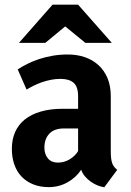

<svg xmlns="http://www.w3.org/2000/svg" viewBox="-20 -784 558 815"><path d="M225.1 -93.8Q252.9 -93.8 276.1 -107.9Q299.3 -122.1 311.5 -142.6V-238.8H252Q210.4 -238.8 189.5 -216.6Q168.5 -194.3 168.5 -157.7Q168.5 -128.9 183.6 -111.3Q198.7 -93.8 225.1 -93.8ZM477.5 -63 422.9 10.7Q409.7 9.3 394.5 3.2Q379.4 -2.9 365.5 -12.7Q351.6 -22.5 340.6 -35.4Q329.6 -48.3 324.7 -63.5Q302.2 -29.8 266.1 -9.8Q230 10.3 187 10.3Q149.9 10.3 120.8 -1.5Q91.8 -13.2 71.5 -34.4Q51.3 -55.7 40.8 -85.7Q30.3 -115.7 30.3 -151.9Q30.3 -191.9 44.2 -223.4Q58.1 -254.9 85.4 -276.9Q112.8 -298.8 153.3 -310.5Q193.8 -322.3 247.1 -322.3H311.5V-376Q311.5 -415.5 292.7 -432.4Q273.9 -449.2 236.8 -449.2Q216.3 -449.2 196.5 -445.3Q176.8 -441.4 158.4 -435.1Q140.1 -428.7 123.8 -420.7Q107.4 -412.6 92.8 -403.8L55.2 -489.3Q72.8 -501 95.5 -512.5Q118.2 -523.9 145.3 -533Q172.4 -542 203.4 -547.4Q234.4 -552.7 268.6 -552.7Q306.6 -552.7 339.8 -541.5Q373 -530.3 397.7 -507.8Q422.4 -485.4 436.3 -452.4Q450.2 -419.4 450.2 -376V-145.5Q450.2 -127.4 451.4 -115Q452.6 -102.5 455.6 -93.3Q458.5 -84 463.9 -76.9Q469.2 -69.8 477.5 -63ZM311.5 -764.2 454.6 -602.1H342.3L256.8 -671.9L172.4 -602.1H60.5L203.1 -764.2Z"/></svg>

Font: Ufes Sans
Style: Bold
Weight: 700
Designer: Ricardo Esteves & Filipe Motta
Foundry: ProDesignUfes - Ricardo Esteves, Filipe Motta (This is a derivative work, based on Roboto family, by Christian Robertson
Version: Version 2.0